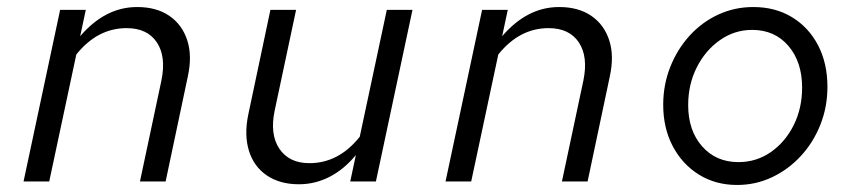

<svg xmlns="http://www.w3.org/2000/svg" viewBox="-20 -516 2440 546"><path d="M47 0 151 -488H224L208 -413Q243 -454 283.5 -475Q324 -496 370 -496Q425 -496 461.5 -471Q498 -446 512.5 -401.5Q527 -357 514 -298L451 0H378L439 -287Q453 -355 426 -395.5Q399 -436 340 -436Q257 -436 197 -361L120 0Z M830 8Q776 8 739 -17Q702 -42 688 -87Q674 -132 686 -190L749 -488H822L761 -201Q747 -134 774.5 -93Q802 -52 860 -52Q943 -52 1003 -127L1080 -488H1153L1049 0H976L992 -75Q958 -34 917 -13Q876 8 830 8Z M1247 0 1351 -488H1424L1408 -413Q1443 -454 1483.5 -475Q1524 -496 1570 -496Q1625 -496 1661.5 -471Q1698 -446 1712.5 -401.5Q1727 -357 1714 -298L1651 0H1578L1639 -287Q1653 -355 1626 -395.5Q1599 -436 1540 -436Q1457 -436 1397 -361L1320 0Z M2076 10Q2015 10 1967.5 -19.5Q1920 -49 1893 -100.5Q1866 -152 1866 -218Q1866 -275 1886 -325.5Q1906 -376 1941 -414.5Q1976 -453 2022.5 -474.5Q2069 -496 2122 -496Q2185 -496 2232.5 -467Q2280 -438 2306.5 -387Q2333 -336 2333 -269Q2333 -212 2313 -161.5Q2293 -111 2257.5 -72.5Q2222 -34 2175.5 -12Q2129 10 2076 10ZM2080 -55Q2131 -55 2172 -83.5Q2213 -112 2237 -160Q2261 -208 2261 -267Q2261 -340 2222 -385.5Q2183 -431 2119 -431Q2069 -431 2027.5 -402Q1986 -373 1961.5 -324.5Q1937 -276 1937 -217Q1937 -145 1976.5 -100Q2016 -55 2080 -55Z"/></svg>

Font: Red Hat Mono
Style: Italic
Weight: 400
Italic angle: -12°
Monospace: yes
Designer: Pentagram, MCKL
Foundry: MCKL
Version: Version 1.030